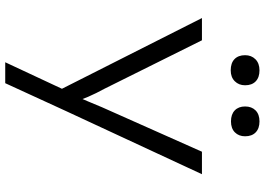

<svg xmlns="http://www.w3.org/2000/svg" viewBox="-159 -623 1012 734"><g transform="rotate(90 347.0 -256.0)"><path d="M218 230 333 -16 340 54 49 -522H134L319 -150Q337 -117 350 -87Q363 -57 371 -30L346 -36Q356 -59 367 -85Q378 -111 390 -140L560 -522H646L404 -1L298 230ZM444 -633Q417 -633 402 -647.5Q387 -662 387 -687Q387 -712 402 -727Q417 -742 444 -742Q471 -742 486 -727.5Q501 -713 501 -687Q501 -663 486 -648Q471 -633 444 -633ZM249 -632Q221 -632 206 -646.5Q191 -661 191 -687Q191 -711 206.5 -726.5Q222 -742 249 -742Q276 -742 291 -727.5Q306 -713 306 -687Q306 -663 290.5 -647.5Q275 -632 249 -632Z"/></g></svg>

Font: Lexend Exa Light
Style: Regular
Weight: 300
Designer: Bonnie Shaver-Troup, Thomas Jockin
Foundry: Lexend
Version: Version 1.007